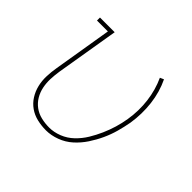

<svg xmlns="http://www.w3.org/2000/svg" viewBox="-130 -689 859 859"><g transform="rotate(45 300.0 -259.5)"><path d="M250 8Q221 8 193.5 1.5Q166 -5 144 -20.5Q122 -36 107.5 -59Q93 -82 86.5 -109Q80 -136 81 -165Q82 -194 87 -223L133 -501H64V-520H157L107 -220Q103 -194 102 -168.5Q101 -143 106 -118.5Q111 -94 123.5 -73Q136 -52 155.5 -37.5Q175 -23 200 -17Q225 -11 251 -11Q281 -11 311.5 -23Q342 -35 366 -58Q390 -81 407 -109Q424 -137 437 -166.5Q450 -196 459 -226Q468 -256 473 -287Q483 -348 475.5 -407.5Q468 -467 444 -519L462 -527Q488 -473 495.5 -410.5Q503 -348 493 -284Q487 -251 478 -218.5Q469 -186 454.5 -154.5Q440 -123 420.5 -93.5Q401 -64 375 -40.5Q349 -17 315.5 -4.5Q282 8 250 8Z"/></g></svg>

Font: Iosevka HT Thin Extended
Style: Italic
Weight: 100
Width: 7
Italic angle: -9°
Monospace: yes
Designer: Belleve Invis
Foundry: Belleve Invis
Version: Version 32.3.0; ttfautohint (v1.8.4)